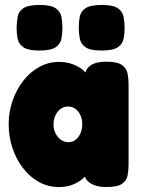

<svg xmlns="http://www.w3.org/2000/svg" viewBox="-20 -748 569 775"><path d="M408 7Q369 7 345 -8.5Q321 -24 322 -45H331Q326 -36 311 -24Q296 -12 273 -2.5Q250 7 218 7Q174 7 137 -13.5Q100 -34 72.5 -70Q45 -106 30 -151.5Q15 -197 15 -247Q15 -296 30.5 -341Q46 -386 73.5 -421.5Q101 -457 138 -477.5Q175 -498 218 -498Q247 -498 270 -490Q293 -482 309 -470Q325 -458 330 -447H323Q326 -471 347 -485Q368 -499 409 -499Q454 -499 472.5 -485.5Q491 -472 495 -451Q499 -430 499 -408V-83Q499 -61 495 -40Q491 -19 472.5 -6Q454 7 408 7ZM257 -174Q273 -174 285.5 -184Q298 -194 305 -210.5Q312 -227 312 -246Q312 -266 305 -282Q298 -298 285.5 -308Q273 -318 255 -318Q237 -318 224 -308Q211 -298 203.5 -281.5Q196 -265 196 -245Q196 -226 204 -210Q212 -194 225.5 -184Q239 -174 257 -174ZM390 -544Q344 -544 325 -557.5Q306 -571 302 -592.5Q298 -614 298 -637Q298 -660 302 -681Q306 -702 325.5 -715Q345 -728 391 -728Q437 -728 456 -714.5Q475 -701 479 -679.5Q483 -658 483 -635Q483 -613 479 -592Q475 -571 456 -557.5Q437 -544 390 -544ZM139 -544Q93 -544 74 -557.5Q55 -571 51 -592.5Q47 -614 47 -637Q48 -660 51.5 -681Q55 -702 74.5 -715Q94 -728 140 -728Q186 -728 205 -714.5Q224 -701 228 -679.5Q232 -658 232 -635Q232 -613 228 -592Q224 -571 205 -557.5Q186 -544 139 -544Z"/></svg>

Font: Fredoka SemiCondensed
Style: Bold
Weight: 700
Width: 4
Designer: Ben Nathan
Foundry: Milena B. Brandão, Ben Nathan
Version: Version 2.001